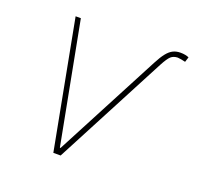

<svg xmlns="http://www.w3.org/2000/svg" viewBox="-103 -662 790 771"><g transform="rotate(20 292.5 -276.5)"><path d="M96.7 -545.9H119.1L217.8 -28.3H220.7L457 -478.5Q471.7 -506.8 484.6 -522.9Q497.6 -539.1 511.5 -545.9Q525.4 -552.7 543 -552.7Q554.2 -552.7 563.7 -550.8Q573.2 -548.8 579.1 -545.9L572.3 -524.4Q562.5 -526.9 554.4 -528.3Q546.4 -529.8 539.1 -530.3Q521 -529.8 510 -519.8Q499 -509.8 482.4 -478.5L231.4 0H200.2Z"/></g></svg>

Font: Inter Tight Thin
Style: Italic
Weight: 250
Italic angle: -9.39999°
Designer: Rasmus Andersson
Foundry: rsms
Version: Version 3.004